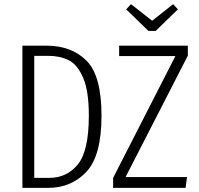

<svg xmlns="http://www.w3.org/2000/svg" viewBox="-20 -905 960 925"><path d="M469 -348Q469 -154 396 -77Q323 0 213 0H88V-685H204Q324 -685 396.5 -613Q469 -541 469 -348ZM145 -636V-48H217Q302 -48 355 -113Q408 -178 408 -348Q408 -467 380.5 -530.5Q353 -594 311 -615Q269 -636 212 -636ZM885 -685V-637L585 -52H881L874 0H525V-48L825 -635H554V-685ZM814 -885 837 -860 730 -756H695L588 -860L611 -885L713 -805Z"/></svg>

Font: Fira Sans Extra Condensed Light
Style: Regular
Weight: 300
Width: 1
Designer: Carrois Corporate & Edenspiekermann AG
Foundry: Carrois Corporate GbR & Edenspiekermann AG
Version: Version 4.203